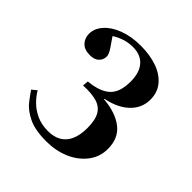

<svg xmlns="http://www.w3.org/2000/svg" viewBox="-138 -942 682 682"><g transform="rotate(45 203.0 -601.0)"><path d="M192 -362Q135 -362 101.5 -378.5Q68 -395 51 -417Q34 -439 24 -454L42 -469Q53 -450 70.5 -432.5Q88 -415 113 -403.5Q138 -392 171 -392Q200 -392 220.5 -404Q241 -416 251.5 -440Q262 -464 262 -499Q262 -539 249.5 -560.5Q237 -582 211 -589.5Q185 -597 144 -595L146 -617Q201 -622 227.5 -646Q254 -670 254 -724Q254 -769 233 -793Q212 -817 173 -817Q150 -817 129.5 -810Q109 -803 94 -793Q105 -777 118 -758Q131 -739 131 -727Q131 -711 119.5 -699.5Q108 -688 85 -688Q57 -688 43 -703Q29 -718 29 -740Q29 -766 49 -789Q69 -812 105.5 -826Q142 -840 190 -840Q235 -840 271 -827.5Q307 -815 328 -790Q349 -765 349 -729Q349 -686 317.5 -656Q286 -626 231 -615V-613Q293 -608 329.5 -580Q366 -552 366 -498Q366 -457 341.5 -426Q317 -395 278 -378.5Q239 -362 192 -362Z"/></g></svg>

Font: Literata 60pt Medium
Style: Regular
Weight: 500
Designer: Latin by Veronika Burian and Jose Scaglione. Greek by Irene Vlachou. Cyrillic by Vera Evstafieva.
Foundry: TypeTogether
Version: Version 3.103;gftools[0.9.29]